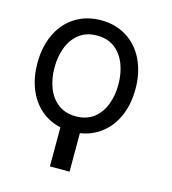

<svg xmlns="http://www.w3.org/2000/svg" viewBox="-109 -627 819 913"><g transform="rotate(15 300.0 -170.0)"><path d="M434.6 -262.7Q434.6 -317.4 417.2 -362.5Q399.9 -407.7 364.7 -434.8Q329.6 -461.9 277.3 -461.9Q225.1 -461.9 189.9 -434.8Q154.8 -407.7 137.5 -362.5Q120.1 -317.4 120.1 -262.7Q120.1 -208 137.5 -163.1Q154.8 -118.2 189.9 -91.3Q225.1 -64.5 277.3 -64.5Q329.6 -64.5 364.7 -91.3Q399.9 -118.2 417.2 -163.1Q434.6 -208 434.6 -262.7ZM277.3 -537.1Q348.6 -537.1 403.3 -502.9Q458 -468.8 488.3 -406.5Q518.6 -344.2 518.6 -262.7Q518.6 -189 493.7 -131.1Q468.8 -73.2 423.3 -37.4Q377.9 -1.5 317.4 7.8V197.3H220.7V4.9Q164.6 -7.3 122.8 -43.7Q81.1 -80.1 58.6 -136.2Q36.1 -192.4 36.1 -262.7Q36.1 -344.2 66.2 -406.5Q96.2 -468.8 150.9 -502.9Q205.6 -537.1 277.3 -537.1Z"/></g></svg>

Font: Pretendard GOV
Style: Regular
Weight: 400
Designer: Base glyphs from Inter by Rasmus Andersson; Hangeul glyphs from Noto Sans CJK(Source Han Sans) by Jang Soo-young and Kan
Foundry: Kil Hyung-jin
Version: Version 1.309